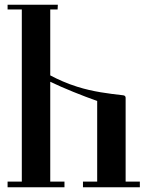

<svg xmlns="http://www.w3.org/2000/svg" viewBox="-20 -790 621 810"><path d="M390 -364V-24H330V0H570V-24H510V-377C510 -382 508 -387 500 -388C438 -395 372 -403 306 -424C264 -437 224 -455 192 -472V-750H223L224 -770H12V-750H72V-24H12V0H252V-24H192V-445C250 -417 328 -386 390 -364Z"/></svg>

Font: Ponomar Unicode
Style: Regular
Weight: 400
Version: 1.3